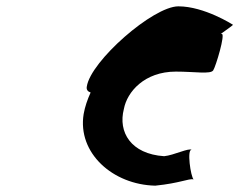

<svg xmlns="http://www.w3.org/2000/svg" viewBox="-20 -886 755 606"><path d="M254 -613C252 -603 257 -597 266 -594C256 -572 248 -549 244 -526C224 -403 336 -303 470 -300C549 -308 575 -323 591 -320C582 -328 569 -416 585 -413C576 -420 529 -396 498 -393C393 -400 352 -469 371 -542C381 -596 436 -660 535 -660C595 -660 645 -651 653 -664C661 -676 692 -779 680 -779H677C699 -795 718 -808 715 -808C715 -808 625 -866 543 -866C463 -866 266 -693 254 -613Z"/></svg>

Font: Ampere
Style: Ita
Weight: 400
Version: Version 1